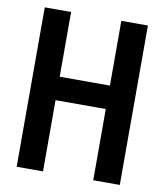

<svg xmlns="http://www.w3.org/2000/svg" viewBox="-81 -781 725 847"><g transform="rotate(10 281.5 -357.0)"><path d="M51 0V-714H169V-424H394V-714H513V0H394V-319H169V0Z"/></g></svg>

Font: Noto Sans Mono SemiCondensed SemiBold
Style: Regular
Weight: 600
Width: 4
Designer: Monotype Design Team
Foundry: Monotype Imaging Inc.
Version: Version 2.014; ttfautohint (v1.8.4.7-5d5b)